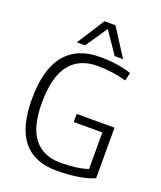

<svg xmlns="http://www.w3.org/2000/svg" viewBox="-165 -1021 954 1135"><g transform="rotate(20 311.5 -453.5)"><path d="M47 -338Q47 -525 122 -617.5Q197 -710 342 -710Q451 -710 540 -681L528 -630Q439 -655 346 -655Q230 -655 170 -577Q110 -499 110 -337Q110 -186 167.5 -114Q225 -42 334 -42Q438 -42 506 -65V-295H326V-346H564V-28Q521 -9 459.5 0.5Q398 10 328 10Q188 10 117.5 -76Q47 -162 47 -338ZM182 -744 293 -917H362L473 -744H420L327 -881L234 -744Z"/></g></svg>

Font: Georama Light
Style: Regular
Weight: 300
Designer: Jean-Baptiste Levee
Foundry: Production Type
Version: Version 1.000